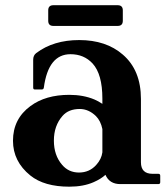

<svg xmlns="http://www.w3.org/2000/svg" viewBox="-20 -699 638 729"><path d="M182.6 -679.2H426.8Q446.3 -679.2 446.3 -659.7V-620.1Q446.3 -600.6 426.8 -600.6H182.6Q163.1 -600.6 163.1 -620.1V-659.7Q163.1 -679.2 182.6 -679.2ZM437 0Q395.5 0 380.4 -35.2Q363.3 -19.5 335.4 -7.3Q296.4 9.8 243.2 9.8Q147.9 9.8 95.2 -32.7Q29.3 -85.9 29.3 -164.6Q29.3 -247.6 95.7 -296.4Q153.3 -338.9 243.2 -338.9Q296.4 -338.9 338.4 -321.3Q352.5 -315.4 368.7 -304.7V-324.7Q368.7 -417.5 331.5 -458Q298.8 -493.2 247.6 -493.2Q163.6 -493.2 146.5 -366.7Q145.5 -359.4 139.2 -359.4H111.3Q106 -359.4 106 -366.7V-472.2Q106 -488.8 117.7 -497.6Q183.1 -546.9 280.8 -546.9Q382.8 -546.9 446.3 -491.7Q515.1 -432.6 515.1 -323.2V-83Q515.1 -39.1 559.1 -39.1H581.1Q588.4 -39.1 588.4 -31.7V-7.3Q588.4 0 581.1 0ZM368.7 -120.6V-209Q362.3 -240.2 344.2 -258.3Q316.4 -285.2 282.7 -285.2Q240.2 -285.2 217.3 -258.8Q184.6 -221.7 184.6 -165Q184.6 -109.4 215.8 -73.2Q240.7 -43.9 279.8 -43.9Q319.8 -43.9 345.7 -73.2Q365.2 -94.7 368.7 -120.6Z"/></svg>

Font: Simply Serif
Style: Bold
Weight: 700
Designer: Wojciech Kalinowski "wmk69" (wmk69@o2.pl)
Foundry: Wojciech Kalinowski "wmk69" (wmk69@o2.pl)
Version: Version 1.0.0; 2022-02-18